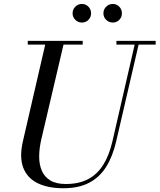

<svg xmlns="http://www.w3.org/2000/svg" viewBox="-20 -962 828 996"><path d="M309 14.5Q227.5 14.5 173.8 -12.5Q120 -39.5 100 -93.8Q80 -148 99 -230L219 -750H314L194.5 -240Q183.5 -193 183.2 -151Q183 -109 196.8 -76.8Q210.5 -44.5 241 -26Q271.5 -7.5 321.5 -7.5Q388.5 -7.5 436.2 -32.2Q484 -57 515.2 -106.5Q546.5 -156 563.5 -230L683 -750H703.5L583 -230Q565 -151.5 531 -97Q497 -42.5 442.5 -14Q388 14.5 309 14.5ZM124 -730.5V-750H409V-730.5ZM584 -730.5V-750H787.5V-730.5ZM565 -845Q545 -845 530.8 -859Q516.5 -873 516.5 -893Q516.5 -913 530.8 -927.2Q545 -941.5 565 -941.5Q585 -941.5 598.8 -927.2Q612.5 -913 612.5 -893Q612.5 -873 598.8 -859Q585 -845 565 -845ZM405 -845Q385 -845 370.8 -859Q356.5 -873 356.5 -893Q356.5 -913 370.8 -927.2Q385 -941.5 405 -941.5Q425 -941.5 438.8 -927.2Q452.5 -913 452.5 -893Q452.5 -873 438.8 -859Q425 -845 405 -845Z"/></svg>

Font: Bodoni Moda
Style: Italic
Weight: 400
Italic angle: -13°
Designer: Owen Earl
Foundry: indestructible type
Version: Version 2.005